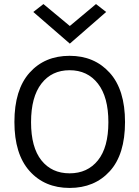

<svg xmlns="http://www.w3.org/2000/svg" viewBox="-20 -915 686 946"><path d="M144 -856 194 -895 324 -787 453 -895 503 -856 324 -700ZM51 -314Q51 -473 125.5 -556.5Q200 -640 323 -640Q445 -640 520.5 -556.5Q596 -473 596 -313.5Q596 -154 521 -71.5Q446 11 323 11Q200 11 125.5 -72.5Q51 -156 51 -314ZM184 -503Q133 -437 133 -313Q133 -189 184 -125Q235 -61 323 -61Q411 -61 462.5 -125Q514 -189 514 -313Q514 -437 462.5 -503Q411 -569 323 -569Q235 -569 184 -503Z"/></svg>

Font: Karmilla
Style: Regular
Weight: 400
Designer: Jonathan Pinhorn
Version: Version 1.000